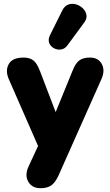

<svg xmlns="http://www.w3.org/2000/svg" viewBox="-20 -805 581 1014"><path d="M335 -564Q321 -546 301.5 -543.5Q282 -541 264.5 -550.5Q247 -560 240 -577.5Q233 -595 243 -617L309 -750Q321 -774 341 -781Q361 -788 381.5 -782Q402 -776 417.5 -761Q433 -746 436.5 -726Q440 -706 424 -685ZM195 189Q149 189 129.5 155Q110 121 130 76L181 -34L26 -388Q7 -433 26.5 -467Q46 -501 104 -501Q136 -501 155.5 -486.5Q175 -472 191 -430L274 -213L363 -431Q379 -472 399.5 -486.5Q420 -501 455 -501Q499 -501 517.5 -467Q536 -433 516 -388L289 122Q271 161 249.5 175Q228 189 195 189Z"/></svg>

Font: Chiron GoRound TC H
Style: Regular
Weight: 900
Designer: Ryoko NISHIZUKA 西塚涼子 (kana, bopomofo & ideographs); Paul D. Hunt (Latin, Greek & Cyrillic); Sandoll Communications 산돌커뮤니
Foundry: Adobe
Version: Version 1.000;hotconv 1.1.1;makeotfexe 2.6.0